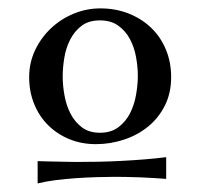

<svg xmlns="http://www.w3.org/2000/svg" viewBox="-20 -718 476 453"><path d="M383.8 -536.1Q383.8 -498.5 369.1 -469.2Q354.5 -439.9 329.8 -419.7Q305.2 -399.4 272.9 -388.7Q240.7 -377.9 206.1 -377.9Q171.9 -377.9 143.1 -389.9Q114.3 -401.9 93.3 -422.9Q72.3 -443.8 60.5 -472.9Q48.8 -502 48.8 -536.1Q48.8 -569.8 62.7 -599.4Q76.7 -628.9 99.9 -650.9Q123 -672.9 153.3 -685.5Q183.6 -698.2 216.8 -698.2Q252.4 -698.2 283 -686.3Q313.5 -674.3 335.9 -653.1Q358.4 -631.8 371.1 -601.8Q383.8 -571.8 383.8 -536.1ZM305.2 -539.1Q305.2 -560.1 301 -583.3Q296.9 -606.4 286.6 -625.7Q276.4 -645 259 -657.5Q241.7 -669.9 215.8 -669.9Q189.5 -669.9 172.6 -657.2Q155.8 -644.5 145.8 -625Q135.7 -605.5 131.8 -582Q127.9 -558.6 127.9 -537.1Q127.9 -516.6 132.1 -493.2Q136.2 -469.7 146.2 -450.2Q156.2 -430.7 173.1 -417.7Q189.9 -404.8 215.8 -404.8Q242.2 -404.8 259.5 -418Q276.9 -431.2 286.9 -450.9Q296.9 -470.7 301 -494.4Q305.2 -518.1 305.2 -539.1ZM372.1 -295.9Q359.4 -296.9 343.5 -297.9Q327.6 -298.8 310.8 -299.6Q293.9 -300.3 278.1 -300.5Q262.2 -300.8 250 -300.8Q231 -300.8 207.3 -300Q183.6 -299.3 159.2 -297.6Q134.8 -295.9 111.3 -293Q87.9 -290 68.8 -285.2V-337.9Q77.6 -337.4 89.8 -337.2Q102.1 -336.9 115 -336.7Q127.9 -336.4 140.1 -336.2Q152.3 -335.9 161.1 -335.9Q184.6 -335.9 211.7 -336.4Q238.8 -336.9 266.6 -338.4Q294.4 -339.8 321.5 -342Q348.6 -344.2 372.1 -347.2Z"/></svg>

Font: Original Surfer
Style: Regular
Weight: 400
Designer: Astigmatic (AOETI)
Foundry: Astigmatic (AOETI)
Version: Version 1.001